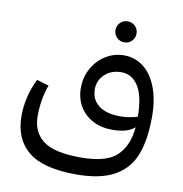

<svg xmlns="http://www.w3.org/2000/svg" viewBox="-89 -647 941 989"><g transform="rotate(10 381.5 -152.5)"><path d="M708 -101Q708 19 678 97.5Q648 176 574.5 217.5Q501 259 373 259Q201 259 123 195Q45 131 45 10Q45 -90 92 -186L155 -167Q127 -90 127 -3Q127 80 185 124.5Q243 169 381 169Q519 169 573 114.5Q627 60 634 -34Q599 0 517 0Q458 0 413.5 -24Q369 -48 345 -90Q321 -132 321 -185Q321 -240 346.5 -286.5Q372 -333 416 -360.5Q460 -388 513 -388Q569 -388 613 -354.5Q657 -321 682.5 -256Q708 -191 708 -101ZM548 -75Q568 -75 592.5 -79Q617 -83 636 -89Q635 -197 602 -248.5Q569 -300 513 -300Q461 -300 427 -268.5Q393 -237 393 -190Q393 -137 432.5 -106Q472 -75 548 -75ZM445 -509Q445 -532 461 -548Q477 -564 500 -564Q523 -564 539 -548Q555 -532 555 -509Q555 -486 539 -470Q523 -454 500 -454Q477 -454 461 -470Q445 -486 445 -509Z"/></g></svg>

Font: FiraGO
Style: Regular
Weight: 400
Designer: bBox Type
Foundry: bBox Type GmbH
Version: Version 1.001;April 20, 2020;FontCreator 12.0.0.2555 64-bit